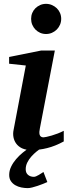

<svg xmlns="http://www.w3.org/2000/svg" viewBox="-20 -760 350 988"><path d="M223.6 176.8Q213.9 181.2 200.7 186.5Q187.5 191.9 173.3 196.5Q159.2 201.2 145.8 204.6Q132.3 208 122.6 208Q106.4 208 89.6 204.6Q72.8 201.2 58.8 193.1Q44.9 185.1 36.1 172.1Q27.3 159.2 27.3 140.1Q27.3 118.2 37.4 97.4Q47.4 76.7 63.2 58.3Q79.1 40 97.7 24.9Q107.4 17.1 116.7 10.3Q103.5 7.8 92.8 2.9Q74.2 -6.3 63.5 -21Q52.7 -35.6 49.3 -54Q45.9 -72.3 49.8 -90.8L112.8 -422.9L26.9 -432.1V-466.8L191.9 -500H262.2L185.1 -99.1Q183.1 -90.3 182.6 -82Q182.1 -73.7 183.8 -67.4Q185.5 -61 190.4 -57.1Q195.3 -53.2 204.1 -53.2Q208 -53.2 219.5 -55.7Q231 -58.1 246.1 -62.5Q261.2 -66.9 277.6 -73.2Q293.9 -79.6 308.1 -86.9V-32.2Q263.2 -7.8 222.7 2Q202.1 7.3 181.2 9.8L168.5 19.5Q153.3 31.7 140.9 45.9Q128.4 60.1 120.4 76.4Q112.3 92.8 112.3 110.8Q112.3 129.9 124.3 139.9Q136.2 149.9 154.3 149.9Q159.2 149.9 165.8 147.2Q172.4 144.5 179.2 140.4Q186 136.2 192.6 132.1Q199.2 127.9 203.6 125ZM294.9 -663.1Q294.9 -647 288.8 -632.8Q282.7 -618.7 272 -607.9Q261.2 -597.2 247.1 -591.1Q232.9 -585 216.8 -585Q200.7 -585 186.8 -591.1Q172.9 -597.2 162.4 -607.9Q151.9 -618.7 146 -632.8Q140.1 -647 140.1 -663.1Q140.1 -679.2 146 -693.4Q151.9 -707.5 162.4 -717.8Q172.9 -728 186.8 -734.1Q200.7 -740.2 216.8 -740.2Q232.9 -740.2 247.1 -734.1Q261.2 -728 272 -717.8Q282.7 -707.5 288.8 -693.4Q294.9 -679.2 294.9 -663.1Z"/></svg>

Font: Charis SIL Am
Style: Bold Italic
Weight: 700
Italic angle: -11°
Foundry: SIL International
Version: Version 5.000